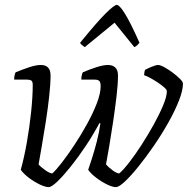

<svg xmlns="http://www.w3.org/2000/svg" viewBox="-20 -766 771 786"><path d="M179 0Q166 0 143.5 -10.5Q121 -21 99 -37.5Q77 -54 65 -71Q79 -121 90 -183.5Q101 -246 107.5 -308.5Q114 -371 114 -418Q114 -432 108.5 -436Q103 -440 91 -440H38Q38 -458 44 -470Q73 -482 100.5 -491Q128 -500 147 -500Q187 -500 187 -457Q187 -423 181.5 -372.5Q176 -322 167.5 -268Q159 -214 151 -167.5Q143 -121 138 -93Q146 -83 165 -69.5Q184 -56 194 -56Q209 -69 233 -100Q257 -131 284.5 -172.5Q312 -214 336.5 -258.5Q361 -303 376.5 -343.5Q392 -384 392 -413Q392 -431 385.5 -435.5Q379 -440 368 -440H313Q313 -458 319 -470Q347 -482 375 -491Q403 -500 422 -500Q441 -500 452 -489.5Q463 -479 463 -457Q463 -422 457 -371.5Q451 -321 443 -267Q435 -213 427 -166.5Q419 -120 414 -93Q422 -83 440 -69.5Q458 -56 468 -56Q484 -69 508.5 -100.5Q533 -132 559.5 -173Q586 -214 609.5 -256.5Q633 -299 648 -335Q663 -371 663 -393Q663 -399 651.5 -409Q640 -419 624 -429.5Q608 -440 593 -448Q578 -456 570 -458Q570 -462 571 -469Q572 -476 574 -480Q582 -485 600.5 -492.5Q619 -500 627 -500Q636 -500 652.5 -491Q669 -482 686.5 -469Q704 -456 716.5 -443.5Q729 -431 729 -424Q729 -396 712.5 -354Q696 -312 669 -264Q642 -216 610 -169.5Q578 -123 547 -84.5Q516 -46 491.5 -23Q467 0 454 0Q441 0 419 -10.5Q397 -21 375 -37.5Q353 -54 341 -71Q346 -85 356 -116Q366 -147 376 -185.5Q386 -224 391 -261L387 -262Q362 -215 331 -168.5Q300 -122 269.5 -84Q239 -46 215 -23Q191 0 179 0ZM327 -573Q320 -578 314.5 -582.5Q309 -587 308 -591Q378 -677 413 -711.5Q448 -746 458 -746Q469 -746 491.5 -710Q514 -674 551 -591Q547 -587 543.5 -582.5Q540 -578 530 -573L449 -673Z"/></svg>

Font: Texturina Thin
Style: Italic
Weight: 100
Italic angle: -11°
Designer: Guillermo Torres Carreño
Foundry: Omnibus-Type
Version: Version 1.002; ttfautohint (v1.8.3)